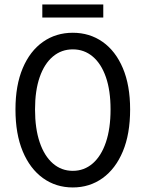

<svg xmlns="http://www.w3.org/2000/svg" viewBox="-20 -812 640 844"><path d="M300 12Q226 12 169 -29Q112 -70 80 -146.5Q48 -223 48 -331Q48 -437 80 -512.5Q112 -588 169 -628Q226 -668 300 -668Q374 -668 431 -628Q488 -588 520 -512.5Q552 -437 552 -331Q552 -223 520 -146.5Q488 -70 431 -29Q374 12 300 12ZM300 -61Q350 -61 387.5 -93.5Q425 -126 445.5 -186.5Q466 -247 466 -331Q466 -414 445.5 -473Q425 -532 387.5 -563.5Q350 -595 300 -595Q250 -595 212.5 -563.5Q175 -532 154.5 -473Q134 -414 134 -331Q134 -247 154.5 -186.5Q175 -126 212.5 -93.5Q250 -61 300 -61ZM166 -735V-792.4H434V-735Z"/></svg>

Font: Source Code Pro ExtraLight
Style: Regular
Weight: 200
Monospace: yes
Designer: Paul D. Hunt, Teo Tuominen
Foundry: Adobe
Version: Version 1.026;hotconv 1.1.0;makeotfexe 2.6.0